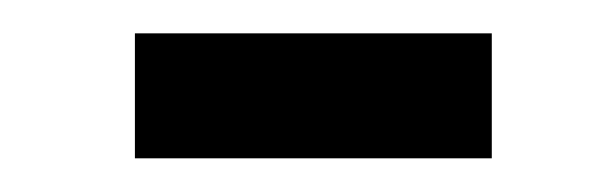

<svg xmlns="http://www.w3.org/2000/svg" viewBox="-20 -781 352 114"><path d="M60.1 -761.2H272V-687H60.1Z"/></svg>

Font: OswaldRegular
Style: Regular
Weight: 400
Designer: vernon adams
Foundry: vernon adams
Version: Version 1.000